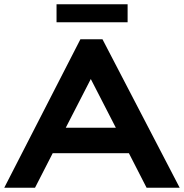

<svg xmlns="http://www.w3.org/2000/svg" viewBox="-20 -885 867 905"><path d="M0 0 359 -700H463L827 0H671L587.5 -163H228.5L145 0ZM290 -283H526L408 -512.5ZM246.5 -865H581.5V-780H246.5Z"/></svg>

Font: Science Gothic
Style: Regular
Weight: 400
Designer: Thomas Phinney, Vassil Kateliev, Brandon Buerkle
Foundry: Font Detective LLC
Version: Version 1.018